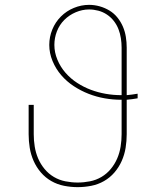

<svg xmlns="http://www.w3.org/2000/svg" viewBox="-20 -763 640 791"><path d="M300 8Q272 8 244 2.5Q216 -3 191.5 -17Q167 -31 148.5 -52.5Q130 -74 118.5 -100Q107 -126 102.5 -154Q98 -182 98 -210V-331H119V-210Q119 -185 123 -159.5Q127 -134 137 -110.5Q147 -87 163.5 -67Q180 -47 202 -34Q224 -21 249.5 -16Q275 -11 300 -11Q325 -11 350.5 -16Q376 -21 398 -34Q420 -47 436.5 -67Q453 -87 463 -110.5Q473 -134 477 -159.5Q481 -185 481 -210V-352Q480 -352 479.5 -352Q479 -352 479 -352Q445 -352 411 -358Q377 -364 345 -376.5Q313 -389 284 -408Q255 -427 232.5 -453Q210 -479 196.5 -511.5Q183 -544 183 -578Q183 -611 195.5 -641.5Q208 -672 231 -695Q254 -718 284.5 -730.5Q315 -743 347 -743Q369 -743 390.5 -737Q412 -731 431 -719.5Q450 -708 464 -690.5Q478 -673 486.5 -653Q495 -633 498.5 -611Q502 -589 502 -567V-371Q513 -372 524.5 -373.5Q536 -375 547 -377V-358Q536 -356 524.5 -354.5Q513 -353 502 -352V-210Q502 -182 497.5 -154Q493 -126 481.5 -100Q470 -74 451.5 -52.5Q433 -31 408.5 -17Q384 -3 356 2.5Q328 8 300 8ZM479 -371Q479 -371 479.5 -371Q480 -371 481 -371V-567Q481 -586 478 -605.5Q475 -625 468 -643Q461 -661 449 -676.5Q437 -692 420.5 -703Q404 -714 385 -719Q366 -724 347 -724Q319 -724 292 -712.5Q265 -701 245 -681Q225 -661 214.5 -634Q204 -607 204 -578Q204 -547 216.5 -517Q229 -487 250 -463Q271 -439 298 -421.5Q325 -404 354.5 -393Q384 -382 415.5 -376.5Q447 -371 479 -371Z"/></svg>

Font: Iosevka Slab Thin Extended
Style: Regular
Weight: 100
Width: 7
Monospace: yes
Designer: Belleve Invis
Foundry: Belleve Invis
Version: Version 11.1.1; ttfautohint (v1.8.3)